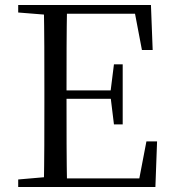

<svg xmlns="http://www.w3.org/2000/svg" viewBox="-20 -748 692 768"><path d="M52.8 0H202.2V-42.1H190.9L52.8 -30.1ZM155.3 0H248.3C246.1 -111.5 246.1 -223.9 246.1 -357.6V-379.9C246.1 -504.5 246.1 -617.8 248.3 -728H155.3C157.5 -616.6 157.5 -504.3 157.5 -391.1V-336.8C157.5 -223.3 157.5 -110.8 155.3 0ZM202.2 0H601.6L608.3 -182.5H565.7L532.4 -8.9L576.6 -34.3H202.2ZM202.2 -352.7H442.5V-386.4H202.2ZM435.8 -250.4H470.8V-490.8H435.8L422.2 -382.4V-361.4ZM52.8 -698 190.9 -686.9H202.2V-728H52.8ZM547.7 -548H590.7L583.8 -728H202.2V-693H559.3L514.8 -720.9Z"/></svg>

Font: Source Han Serif TW VF
Style: Regular
Weight: 250
Designer: Ryoko NISHIZUKA 西塚涼子 (kana & ideographs); Frank Grießhammer (Latin, Greek & Cyrillic); Wenlong ZHANG 张文龙 (bopomofo); San
Foundry: Adobe
Version: Version 2.002;hotconv 1.1.0;makeotfexe 2.6.0